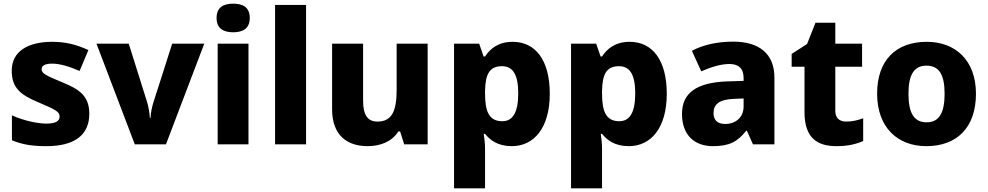

<svg xmlns="http://www.w3.org/2000/svg" viewBox="-20 -853 5386 1047"><path d="M467 -232C467 -329 414 -366 320 -404C226 -443 207 -453 207 -476C207 -496 227 -506 265 -506C306 -506 360 -490 414 -466L462 -580C395 -611 335 -625 265 -625C131 -625 44 -572 44 -468C44 -376 89 -337 187 -296C287 -254 305 -243 305 -217C305 -193 284 -179 233 -179C185 -179 109 -195 45 -224V-88C104 -64 156 -56 234 -56C394 -56 467 -123 467 -232Z M715 -66H885L1094 -615H919L817 -296C809 -271 802 -239 801 -211H797C796 -238 789 -274 782 -297L682 -615H506Z M1252 -833C1202 -833 1161 -816 1161 -755C1161 -695 1202 -677 1252 -677C1301 -677 1342 -695 1342 -755C1342 -816 1301 -833 1252 -833ZM1335 -615H1167V-66H1335Z M1649 -66V-826H1480V-66Z M2312 -615H2143V-365C2143 -252 2120 -190 2038 -190C1983 -190 1960 -229 1960 -304V-615H1791V-257C1791 -116 1872 -56 1985 -56C2053 -56 2117 -80 2152 -136H2162L2184 -66H2312Z M2776 -625C2698 -625 2653 -588 2625 -545H2617L2593 -615H2456V174H2625V-38C2625 -70 2622 -98 2618 -123H2625C2652 -90 2693 -56 2771 -56C2891 -56 2978 -154 2978 -342C2978 -526 2899 -625 2776 -625ZM2717 -492C2777 -492 2806 -446 2806 -344C2806 -241 2777 -192 2719 -192C2647 -192 2625 -245 2625 -343V-358C2627 -448 2649 -492 2717 -492Z M3414 -625C3336 -625 3291 -588 3263 -545H3255L3231 -615H3094V174H3263V-38C3263 -70 3260 -98 3256 -123H3263C3290 -90 3331 -56 3409 -56C3529 -56 3616 -154 3616 -342C3616 -526 3537 -625 3414 -625ZM3355 -492C3415 -492 3444 -446 3444 -344C3444 -241 3415 -192 3357 -192C3285 -192 3263 -245 3263 -343V-358C3265 -448 3287 -492 3355 -492Z M3978 -626C3890 -626 3813 -608 3753 -576L3804 -464C3857 -487 3909 -504 3958 -504C4006 -504 4035 -481 4035 -428V-412L3941 -409C3782 -402 3699 -349 3699 -232C3699 -112 3771 -56 3868 -56C3959 -56 4002 -81 4049 -140H4053L4086 -66H4203V-430C4203 -559 4121 -626 3978 -626ZM3984 -314 4035 -316V-272C4035 -213 3991 -177 3935 -177C3897 -177 3871 -194 3871 -236C3871 -283 3900 -311 3984 -314Z M4594 -190C4558 -190 4535 -209 4535 -248V-489H4681V-615H4535V-729H4427L4381 -613L4297 -559V-489H4367V-242C4367 -97 4440 -56 4542 -56C4606 -56 4651 -68 4687 -84V-208C4656 -197 4628 -190 4594 -190Z M5302 -342C5302 -524 5190 -625 5034 -625C4865 -625 4763 -524 4763 -342C4763 -158 4875 -56 5031 -56C5199 -56 5302 -158 5302 -342ZM4934 -342C4934 -443 4963 -495 5032 -495C5103 -495 5131 -443 5131 -342C5131 -240 5103 -186 5033 -186C4962 -186 4934 -240 4934 -342Z"/></svg>

Font: Noto Sans Malayalam UI ExtraBold
Style: Regular
Weight: 800
Designer: Jelle Bosma - Monotype Design Team
Foundry: Monotype Imaging Inc.
Version: Version 2.104